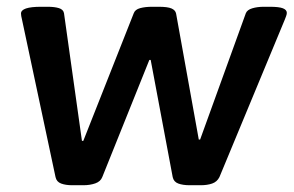

<svg xmlns="http://www.w3.org/2000/svg" viewBox="-20 -545 867 567"><path d="M193 2Q174 2 160.5 -3Q147 -8 144 -22L45 -487Q42 -499 42 -505Q42 -525 101 -525H121Q141 -525 154 -521Q167 -517 169 -506L222 -129H226L375 -506Q379 -517 394 -521Q409 -525 429 -525H449Q475 -525 486.5 -520Q498 -515 500 -505L567 -133H571L706 -506Q710 -516 725 -520.5Q740 -525 759 -525H777Q804 -525 815.5 -520.5Q827 -516 827 -507Q827 -503 825 -497.5Q823 -492 821 -487L628 -22Q621 -8 606.5 -3Q592 2 573 2H540Q520 2 506.5 -3Q493 -8 490 -22L425 -368H421L282 -22Q277 -9 261.5 -3.5Q246 2 226 2Z"/></svg>

Font: Asap Semi Expanded Semi Expanded SemiBold
Style: Italic
Weight: 600
Width: 6
Italic angle: -6°
Designer: Pablo Cosgaya
Foundry: Omnibus-Type
Version: Version 3.001; ttfautohint (v1.8.4.7-5d5b)